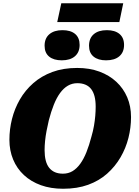

<svg xmlns="http://www.w3.org/2000/svg" viewBox="-20 -1147 855 1184"><path d="M369 17Q293 17 232 -5Q171 -27 127.5 -67.5Q84 -108 61 -163.5Q38 -219 38 -285Q38 -350 54 -413.5Q70 -477 102.5 -533.5Q135 -590 185 -634Q235 -678 302.5 -703Q370 -728 456 -728Q532 -728 593 -705.5Q654 -683 697.5 -642.5Q741 -602 764.5 -547Q788 -492 788 -425Q788 -360 772 -296.5Q756 -233 723 -176.5Q690 -120 640.5 -76Q591 -32 523.5 -7.5Q456 17 369 17ZM457 -634Q425 -634 398.5 -618.5Q372 -603 350.5 -573.5Q329 -544 312 -501.5Q295 -459 281 -405Q273 -371 267 -339.5Q261 -308 258 -278Q255 -248 255 -221Q255 -185 262 -157.5Q269 -130 283.5 -112Q298 -94 319 -85Q340 -76 368 -76Q401 -76 427 -91.5Q453 -107 474.5 -136.5Q496 -166 513 -208.5Q530 -251 544 -305Q554 -339 559.5 -371Q565 -403 567.5 -432.5Q570 -462 570 -489Q570 -526 563 -553Q556 -580 542 -598Q528 -616 506.5 -625Q485 -634 457 -634ZM361 -775Q311 -775 283 -798Q255 -821 255 -865Q255 -911 284.5 -936Q314 -961 365 -961Q416 -961 443.5 -937.5Q471 -914 471 -870Q471 -825 442 -800Q413 -775 361 -775ZM634 -775Q585 -775 557 -798Q529 -821 529 -865Q529 -911 558 -936Q587 -961 639 -961Q689 -961 717 -937.5Q745 -914 745 -870Q745 -825 716 -800Q687 -775 634 -775ZM358 -1127H740L716 -1011H333Z"/></svg>

Font: Roboto Serif ExtraBold
Style: Italic
Weight: 800
Italic angle: -10°
Version: Version 1.007